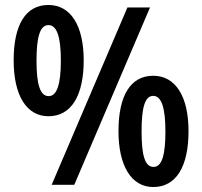

<svg xmlns="http://www.w3.org/2000/svg" viewBox="-20 -744 814 773"><path d="M175 -724C83 -724 35 -644 35 -501C35 -361 86 -276 175 -276C267 -276 317 -359 317 -501C317 -642 264 -724 175 -724ZM584 -714H493L188 0H279ZM175 -643C209 -643 225 -596 225 -500C225 -404 209 -357 176 -357C141 -357 127 -405 127 -500C127 -595 141 -643 175 -643ZM597 -439C506 -439 457 -360 457 -216C457 -76 509 9 597 9C689 9 739 -73 739 -216C739 -357 686 -439 597 -439ZM597 -358C631 -358 646 -307 646 -215C646 -123 633 -72 598 -72C563 -72 550 -120 550 -215C550 -310 563 -358 597 -358Z"/></svg>

Font: Noto Sans Ethiopic Cond SemBd
Style: Regular
Weight: 600
Width: 3
Designer: Monotype Design Team
Foundry: Monotype Imaging Inc.
Version: Version 2.102